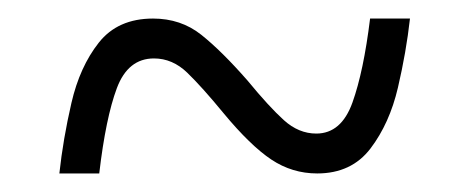

<svg xmlns="http://www.w3.org/2000/svg" viewBox="-20 -460 505 207"><path d="M44 -273Q48 -310 57 -349Q66 -388 86.5 -414Q107 -440 145 -440Q175 -440 197 -422.5Q219 -405 247 -373Q270 -345 286 -330.5Q302 -316 321 -316Q348 -316 360 -349.5Q372 -383 379 -440H422Q418 -404 409 -365.5Q400 -327 379.5 -300Q359 -273 322 -273Q295 -273 272.5 -288Q250 -303 221 -338Q198 -366 182 -381.5Q166 -397 146 -397Q118 -397 106 -365Q94 -333 87 -273Z"/></svg>

Font: Noto Serif Lao Condensed Light
Style: Regular
Weight: 300
Width: 3
Designer: Monotype Design Team
Foundry: Monotype Imaging Inc.
Version: Version 2.003; ttfautohint (v1.8.4.7-5d5b)